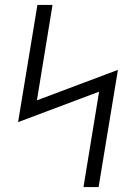

<svg xmlns="http://www.w3.org/2000/svg" viewBox="-20 -755 540 775"><path d="M317 0 380 -385 53 -262 131 -735H192L129 -350L456 -473L378 0Z"/></svg>

Font: Iosevka Term Curly Light
Style: Italic
Weight: 300
Italic angle: -9°
Designer: Belleve Invis
Foundry: Belleve Invis
Version: Version 32.3.0